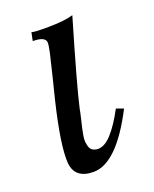

<svg xmlns="http://www.w3.org/2000/svg" viewBox="-102 -544 497 621"><g transform="rotate(-20 146.0 -234.0)"><path d="M276 -143Q194 16 114 16Q51 16 45 -38Q40 -98 76 -247Q81 -267 93.5 -317Q106 -367 112 -394Q118 -421 117 -430Q114 -449 73 -449L79 -478Q84 -474 138.5 -474.5Q193 -475 222 -484Q156 -260 141 -192Q139 -180 134.5 -161.5Q130 -143 127.5 -132Q125 -121 122.5 -107Q120 -93 121 -84.5Q122 -76 124.5 -67.5Q127 -59 133.5 -54.5Q140 -50 151 -49Q175 -48 200 -75.5Q225 -103 251 -152Z"/></g></svg>

Font: GFS Artemisia
Style: Italic
Weight: 400
Italic angle: -12°
Designer: Takis Katsoulidis and George D. Matthiopoulos
Foundry: George Matthiopoulos and Takis Katsoulidis
Version: Version 1.0